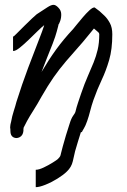

<svg xmlns="http://www.w3.org/2000/svg" viewBox="-20 -553 525 795"><path d="M128 222V150Q141 150 161 140.5Q181 131 198.5 120Q216 109 219 106Q227 98 229 94Q231 90 232.5 82Q234 74 240 53Q247 27 253 7.5Q259 -12 268 -40Q275 -63 283 -74Q291 -85 292 -89Q297 -110 303.5 -129Q310 -148 316 -166Q330 -207 343.5 -237.5Q357 -268 367.5 -294Q378 -320 384.5 -347.5Q391 -375 391 -411Q391 -416 387 -419.5Q383 -423 369 -435Q363 -428 351 -413Q339 -398 323 -379Q282 -333 253.5 -299.5Q225 -266 202 -233Q179 -200 152 -153Q135 -122 119 -97Q103 -72 92 -52Q85 -39 82.5 -33.5Q80 -28 78 -25Q77 -21 77 -18Q77 -15 77 -11Q75 8 61.5 15Q48 22 35.5 15.5Q23 9 23 -11V-17Q21 -24 23 -36Q24 -40 24.5 -43Q25 -46 26 -49Q30 -72 37 -93.5Q44 -115 48 -131Q71 -204 96.5 -272Q122 -340 146 -401Q149 -409 154 -422Q159 -435 163 -448H162Q154 -442 137 -425.5Q120 -409 100 -389.5Q80 -370 62.5 -356Q45 -342 36 -342H34V-402H36Q37 -402 50 -415Q63 -428 80.5 -445.5Q98 -463 113 -477Q128 -491 132 -494Q161 -513 176.5 -523Q192 -533 201.5 -533Q211 -533 222 -521Q233 -510 233.5 -495Q234 -480 229.5 -467Q225 -454 221 -449H222Q218 -433 215 -422.5Q212 -412 208.5 -401Q205 -390 198 -372Q186 -342 174.5 -313Q163 -284 152 -255Q182 -306 212 -347.5Q242 -389 283 -433Q287 -438 298 -451.5Q309 -465 323 -481.5Q337 -498 350 -510Q363 -522 370 -522H372L392 -507Q400 -500 412.5 -488Q425 -476 435 -457.5Q445 -439 445 -411Q445 -349 432 -304.5Q419 -260 401 -222Q383 -184 367 -139Q359 -116 353.5 -94Q348 -72 341 -52Q334 -32 327.5 -21.5Q321 -11 319 -6H315Q308 15 303 32.5Q298 50 291 73Q287 90 281.5 114.5Q276 139 257 157Q243 171 218 186.5Q193 202 168 212Q143 222 128 222ZM316 -8Q318 -12 318 -15Z"/></svg>

Font: Syne Tactile
Style: Regular
Weight: 400
Designer: Lucas Descroix
Foundry: Bonjour Monde
Version: Version 2.100; ttfautohint (v1.8.3)